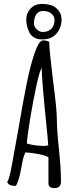

<svg xmlns="http://www.w3.org/2000/svg" viewBox="-20 -959 390 979"><path d="M227 -26V-157Q214 -166 178 -173Q142 -180 110 -182Q99 -161 94 -131L90 -111Q89 -104 84 -80Q79 -56 73 -38.5Q67 -21 61 -11Q23 -11 17 -31Q28 -47 42 -125L75 -308Q97 -438 115.5 -530Q134 -622 155 -684Q178 -753 199 -753Q220 -753 231 -745Q231 -705 250 -552Q270 -402 270 -347Q270 -294 281 -195Q291 -94 291 -34Q291 0 258 0Q242 0 234.5 -6Q227 -12 227 -26ZM226 -218Q223 -262 216 -327Q193 -553 193 -604V-612Q183 -602 165.5 -521.5Q148 -441 133 -349Q118 -257 117 -227Q159 -215 206 -215Q214 -215 226 -218ZM130 -793Q114 -825 114 -858Q114 -893 136.5 -916Q159 -939 194 -939Q240 -939 264 -920Q285 -903 292 -878Q294 -864 294 -858Q294 -834 283 -811Q269 -779 236 -765Q219 -758 194 -758Q171 -758 154.5 -767.5Q138 -777 130 -793ZM248 -820Q258 -836 258 -856Q258 -875 243 -889Q228 -903 199 -903Q176 -903 164.5 -885Q153 -867 153 -838Q153 -824 167 -810Q181 -796 198 -796Q215 -796 228 -802.5Q241 -809 248 -820Z"/></svg>

Font: Amatic SC
Style: Bold
Weight: 700
Designer: Multiple Designers
Foundry: Vernon Adams
Version: Version 2.505